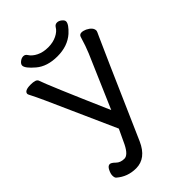

<svg xmlns="http://www.w3.org/2000/svg" viewBox="-256 -939 1041 1041"><g transform="rotate(-45 264.5 -418.5)"><path d="M141 13Q76 13 29 -28Q22 -34 22 -51Q22 -65 32 -85Q42 -105 56 -105Q67 -105 85 -87Q103 -69 133 -69Q161 -69 188 -123L227 -206L51 -600Q29 -648 19 -667Q9 -686 9 -689Q9 -713 57 -713Q98 -713 104 -697Q122 -643 269 -306L400 -610Q415 -645 433 -705Q438 -718 453 -718Q465 -718 481 -711Q517 -693 517 -668Q517 -662 503.5 -634.5Q490 -607 258 -77Q218 13 141 13ZM98 -818Q98 -829 111 -839.5Q124 -850 138 -850Q152 -850 160 -837Q173 -816 201.5 -802Q230 -788 268 -788Q305 -788 333.5 -802Q362 -816 374 -837Q382 -850 397 -850Q410 -850 423 -839.5Q436 -829 436 -819Q436 -798 397 -762Q347 -718 269 -718Q191 -718 144.5 -757.5Q98 -797 98 -818Z"/></g></svg>

Font: LXGW WenKai Lite
Style: Bold
Weight: 700
Designer: LXGW / Fontworks Inc.
Foundry: LXGW / Fontworks Inc.
Version: Version 1.330;April 28, 2024